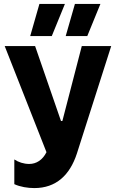

<svg xmlns="http://www.w3.org/2000/svg" viewBox="-20 -755 587 979"><path d="M134 -571H244L311 -735H181ZM315 -571H425L492 -735H362ZM155 204C266 204 336 138 372 28L547 -520H397L298 -138H291L159 -520H4L217 21C197 61 165 81 129 81C101 81 74 72 53 58V184C83 198 122 204 155 204Z"/></svg>

Font: Fixel Text Bold
Style: Bold
Weight: 700
Width: 4
Designer: AlfaBravo + MacPaw
Foundry: Kyrylo Tkachov, Marchela Mozhyna, Serhii Makarenko, Maria Weinstein, Zakhar Kryvoshyya
Version: Version 1.211